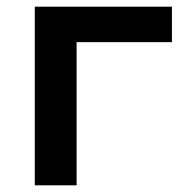

<svg xmlns="http://www.w3.org/2000/svg" viewBox="-20 -554 541 574"><path d="M494 -428H209V0H84V-534H494Z"/></svg>

Font: APTA Sans SemiBold
Style: Bold
Weight: 600
Version: Version 7.200